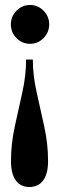

<svg xmlns="http://www.w3.org/2000/svg" viewBox="-20 -589 240 769"><path d="M100.5 -569Q132 -569 154.5 -546Q177 -523 177 -491.5Q177 -459.5 154.5 -436.5Q132 -413.5 100.5 -413.5Q68.5 -413.5 46 -436.5Q23.5 -459.5 23.5 -491.5Q23.5 -523 46 -546Q68.5 -569 100.5 -569ZM111.5 -350.5Q111.5 -287 126.8 -219.5Q142 -152 157.2 -82.5Q172.5 -13 172.5 56.5Q172.5 106.5 153.2 133.2Q134 160 98 160Q62 160 43 133.2Q24 106.5 24 56.5Q24 -13 39.2 -82.5Q54.5 -152 69.5 -219.5Q84.5 -287 84.5 -350.5Z"/></svg>

Font: Imbue 50pt Black
Style: Regular
Weight: 900
Designer: Tyler Finck
Foundry: Etcetera Type Company
Version: Version 1.102; ttfautohint (v1.8.3)